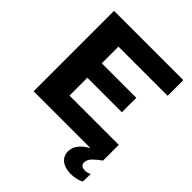

<svg xmlns="http://www.w3.org/2000/svg" viewBox="-253 -877 1231 1231"><g transform="rotate(45 362.5 -261.0)"><path d="M58 0V-729H686V-587H240V-143H687V0ZM225 -305V-436H553V-305ZM600 207Q548 207 517 182.5Q486 158 486 117Q486 68 531 29Q576 -10 657 -35L678 -16L686 0Q651 25 630 47Q609 69 609 94Q609 110 619.5 118.5Q630 127 649 127Q661 127 672.5 124Q684 121 692 116L690 186Q676 195 651.5 201Q627 207 600 207Z"/></g></svg>

Font: Hubot Sans SemiExpanded
Style: Bold
Weight: 700
Width: 6
Designer: Deni Anggara
Foundry: GitHub, Inc., Subsidiary of Microsoft Corporation
Version: Version 2.000